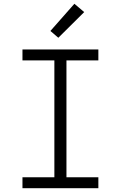

<svg xmlns="http://www.w3.org/2000/svg" viewBox="-20 -997 640 1017"><path d="M99 0V-58H268V-677H99V-735H501V-677H332V-58H501V0ZM289 -797 247 -833 374 -977 426 -933Z"/></svg>

Font: Iosevka Curly Slab LtEx
Style: Regular
Weight: 300
Width: 7
Monospace: yes
Designer: Belleve Invis
Foundry: Belleve Invis
Version: Version 11.1.0; ttfautohint (v1.8.3)